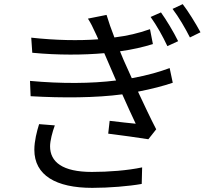

<svg xmlns="http://www.w3.org/2000/svg" viewBox="-20 -862 1040 928"><path d="M169 -262C158 -227 146 -180 146 -138C146 -15 250 46 426 46C507 46 604 38 665 27L667 -53C597 -38 504 -31 424 -31C282 -31 222 -79 222 -155C222 -181 233 -224 245 -256ZM800 -533C754 -516 695 -498 617 -484C600 -521 586 -553 577 -573L560 -614C623 -623 670 -634 719 -649L705 -721C648 -701 597 -689 533 -681C518 -719 505 -757 495 -790L405 -772C419 -750 428 -732 442 -701C446 -692 451 -683 455 -672C360 -665 250 -667 131 -680L136 -607C260 -595 384 -596 484 -605L506 -554L541 -473C422 -458 277 -457 125 -471L128 -397C282 -388 444 -389 571 -406C594 -355 617 -303 636 -264C605 -267 559 -272 510 -278L503 -216C567 -208 647 -197 697 -189L735 -237C708 -289 676 -357 647 -419C714 -432 771 -447 815 -462ZM708 -780C738 -738 766 -688 789 -639L841 -663C819 -708 782 -769 758 -802ZM814 -819C845 -778 874 -728 898 -681L949 -706C926 -749 888 -810 863 -842Z"/></svg>

Font: Noto Sans CJK TC Regular
Style: Regular
Weight: 400
Designer: Ryoko NISHIZUKA (kana & ideographs); Paul D. Hunt (Latin, Greek & Cyrillic); Wenlong ZHANG (bopomofo); Sandoll Communica
Foundry: Adobe Systems Incorporated
Version: Version 1.001;PS 1.001;hotconv 1.0.78;makeotf.lib2.5.61930